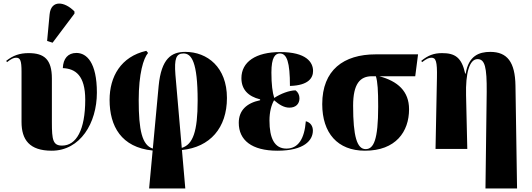

<svg xmlns="http://www.w3.org/2000/svg" viewBox="-20 -844 3012 1088"><path d="M278 -602 402 -767V-779C347 -836 269 -847 261 -762L247 -612ZM273 10C435 10 529 -147 529 -319C529 -490 471 -544 413 -544C365 -544 338 -512 336 -458C407 -455 463 -417 463 -279C463 -107 412 -19 332 -19C280 -19 274 -51 274 -151V-399C274 -508 230 -543 142 -543C92 -543 54 -530 15 -499L20 -492C43 -510 57 -517 71 -517C95 -517 102 -501 102 -437V-153C102 -52 147 10 273 10Z M825 224H1030L1011 6C1170 -10 1266 -119 1266 -289C1266 -463 1155 -550 1030 -550C952 -550 894 -513 879 -357L846 -2C785 -21 766 -106 766 -276C766 -427 793 -514 819 -544L809 -556C665 -523 601 -410 601 -278C601 -129 667 -9 845 9ZM974 -421C967 -512 978 -541 1020 -541C1065 -541 1100 -494 1100 -274C1100 -98 1073 -25 1010 -6Z M1552 10C1704 10 1753 -49 1753 -104C1753 -129 1740 -150 1713 -157C1705 -58 1671 -2 1603 -2C1535 -2 1507 -61 1507 -161C1507 -211 1518 -249 1533 -276C1562 -251 1589 -234 1620 -234C1657 -234 1677 -256 1677 -287C1677 -305 1669 -322 1655 -332C1620 -332 1570 -313 1534 -289C1524 -320 1518 -366 1518 -433C1518 -519 1539 -541 1566 -541C1606 -541 1623 -491 1623 -357C1730 -360 1754 -404 1754 -442C1754 -491 1716 -549 1568 -549C1429 -549 1348 -493 1348 -401C1348 -338 1385 -298 1454 -281V-276C1377 -260 1333 -218 1333 -148C1333 -50 1406 10 1552 10Z M2048 10C2223 10 2298 -98 2298 -225C2298 -327 2234 -384 2129 -412H2333L2349 -536H2109C1927 -536 1806 -447 1806 -254C1806 -90 1893 10 2048 10ZM2052 1C2003 1 1981 -71 1981 -245C1981 -369 2020 -412 2088 -412H2110C2120 -380 2123 -331 2123 -240C2123 -50 2097 1 2052 1Z M2731 224H2910L2901 -358C2899 -493 2854 -550 2758 -550C2694 -550 2635 -527 2619 -427H2616C2596 -519 2558 -543 2485 -543C2438 -543 2405 -530 2367 -499L2372 -492C2398 -512 2411 -517 2425 -517C2450 -517 2458 -496 2456 -404L2448 0H2628L2621 -305C2618 -427 2639 -509 2686 -509C2728 -509 2739 -463 2738 -323Z"/></svg>

Font: Noto Serif Display Condensed Black
Style: Regular
Weight: 900
Width: 3
Designer: Monotype Design Team
Foundry: Monotype Imaging Inc.
Version: Version 2.009